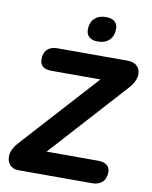

<svg xmlns="http://www.w3.org/2000/svg" viewBox="-98 -995 842 1067"><g transform="rotate(10 322.5 -461.5)"><path d="M81 0Q48 0 30 -22Q12 -44 16.5 -78Q21 -112 55 -149L442 -576H167Q100 -576 100 -629Q100 -666 120 -685.5Q140 -705 176 -705H571Q611 -705 630 -683Q649 -661 643.5 -627.5Q638 -594 606 -559L217 -129H507Q539 -129 557 -115.5Q575 -102 575 -77Q575 -40 554 -20Q533 0 498 0ZM390 -781Q359 -781 342 -795.5Q325 -810 325 -837Q325 -877 348.5 -900Q372 -923 413 -923Q444 -923 461.5 -909Q479 -895 479 -868Q479 -828 455.5 -804.5Q432 -781 390 -781Z"/></g></svg>

Font: Nunito ExtraBold
Style: Italic
Weight: 800
Italic angle: -9°
Designer: Vernon Adams
Foundry: Vernon Adams
Version: Version 3.601; ttfautohint (v1.8.2.53-6de2)